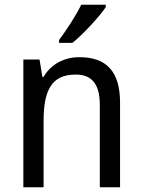

<svg xmlns="http://www.w3.org/2000/svg" viewBox="-20 -786 599 806"><path d="M424 -756V-766H321C299 -721 260 -661 228 -618V-606H284C329 -642 399 -718 424 -756ZM313 -546C252 -546 194 -518 163 -463H158L146 -536H78V0H163V-278C163 -408 197 -473 298 -473C368 -473 399 -430 399 -345V0H484V-355C484 -487 426 -546 313 -546Z"/></svg>

Font: Noto Sans Khmer UI SemiCondensed
Style: Regular
Weight: 400
Width: 4
Designer: Danh Hong and the Monotype Design Team
Foundry: Monotype Imaging Inc.
Version: Version 2.002